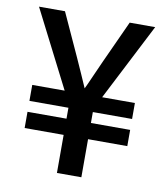

<svg xmlns="http://www.w3.org/2000/svg" viewBox="-76 -712 681 786"><g transform="rotate(10 264.0 -319.0)"><path d="M505.9 -647.9 341.8 -327.6H478V-261.2H314.9V-215.8H478V-148.4H314.9V9.8H213.4V-148.4H51.3V-215.8H213.4V-261.2H51.3V-327.6H186L22.9 -647.9H130.9L211.9 -470.7Q227.1 -438 241.5 -404.5Q255.9 -371.1 269 -341.8H260.7Q274.9 -371.1 289.3 -404.5Q303.7 -438 318.8 -470.7L399.9 -647.9Z"/></g></svg>

Font: Kawthoolei
Style: Bold
Weight: 700
Designer: Moe Zed
Foundry: Moe Zed
Version: Version 1.000;July 10, 2024;FontCreator 14.0.0.2901 32-bit